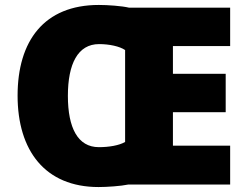

<svg xmlns="http://www.w3.org/2000/svg" viewBox="-20 -745 997 775"><path d="M379 -725C158 -725 51 -580 51 -359C51 -137 162 10 378 10C412 10 469 6 497 0H909V-157H678V-292H891V-447H678V-559H909V-714H501C472 -721 415 -725 379 -725ZM380 -567C421 -567 463 -558 485 -543V-172C461 -158 420 -151 379 -151C294 -151 254 -229 254 -358C254 -487 294 -567 380 -567Z"/></svg>

Font: Noto Sans Gujarati Black
Style: Regular
Weight: 900
Designer: Jelle Bosma - Monotype Design Team, Universal Thirst
Foundry: Monotype Imaging Inc.
Version: Version 2.106